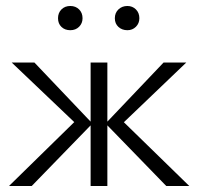

<svg xmlns="http://www.w3.org/2000/svg" viewBox="-20 -622 662 642"><path d="M536 0 333 -209 527 -413H603L373 -193V-234L613 0ZM10 0 249 -234V-194L19 -413H95L289 -209L86 0ZM283 0V-413H339V0ZM215 -521Q197 -521 185.5 -532Q174 -543 174 -561Q174 -579 185.5 -590.5Q197 -602 215 -602Q233 -602 244.5 -590.5Q256 -579 256 -561Q256 -544 244.5 -532.5Q233 -521 215 -521ZM406 -521Q388 -521 376 -532Q364 -543 364 -561Q364 -579 376 -590.5Q388 -602 406 -602Q423 -602 434.5 -590.5Q446 -579 446 -561Q446 -544 434.5 -532.5Q423 -521 406 -521Z"/></svg>

Font: Ysabeau Office Light
Style: Regular
Weight: 300
Designer: Christian Thalmann (Catharsis Fonts)
Version: Version 2.001;gftools[0.9.30]; featfreeze: tnum,lnum,ss02